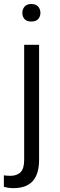

<svg xmlns="http://www.w3.org/2000/svg" viewBox="-44 -741 303 974"><path d="M78.6 70.3C78.6 99.1 72.8 120.1 60.5 132.3C48.8 144.5 30.8 150.9 9.3 150.9C-3.9 150.9 -15.1 149.9 -24.4 148.4V206.5C-9.3 210.9 6.3 213.4 23.4 213.4C111.8 213.4 154.3 166.5 154.3 68.4V-513.7H78.6ZM80.6 -644C87.9 -636.2 99.1 -631.8 114.7 -631.8C129.9 -631.8 141.6 -635.7 149.4 -644C165 -661.1 165 -690.4 149.4 -708C141.6 -716.3 129.9 -720.7 114.7 -720.7C99.6 -720.7 88.4 -716.3 81.1 -708C73.2 -698.2 69.3 -689 69.3 -675.8C69.3 -662.6 73.2 -652.3 80.6 -644Z"/></svg>

Font: Shabnam Light
Style: Regular
Weight: 300
Foundry: DejaVu fonts team - Redesigned by Saber Rastikerdar - Based on Vazir font
Version: Version 5.0.1